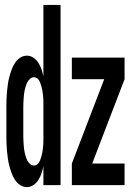

<svg xmlns="http://www.w3.org/2000/svg" viewBox="-20 -755 540 783"><path d="M90 8Q75 8 62 -0.5Q49 -9 40.5 -22.5Q32 -36 27 -50Q22 -64 18 -79Q14 -94 12 -109Q10 -124 8.5 -139Q7 -154 6.5 -169.5Q6 -185 6 -200V-320Q6 -335 6.5 -350.5Q7 -366 8.5 -381Q10 -396 12 -411Q14 -426 18 -441Q22 -456 27 -470Q32 -484 40.5 -497.5Q49 -511 62 -519.5Q75 -528 90 -528Q104 -528 116.5 -519.5Q129 -511 137 -498Q145 -485 149.5 -471.5Q154 -458 157 -443V-735H227V0H157V-77Q154 -62 149.5 -48.5Q145 -35 137 -22Q129 -9 116.5 -0.5Q104 8 90 8ZM273 0V-88L405 -432H273V-520H488V-432L356 -88H488V0ZM118 -80Q127 -80 133.5 -86Q140 -92 143 -100Q146 -108 148.5 -116Q151 -124 152.5 -132.5Q154 -141 155 -149.5Q156 -158 156.5 -166.5Q157 -175 157 -183.5Q157 -192 157 -200V-320Q157 -328 157 -336.5Q157 -345 156.5 -353.5Q156 -362 155 -370.5Q154 -379 152.5 -387.5Q151 -396 148.5 -404Q146 -412 143 -420Q140 -428 133.5 -434Q127 -440 118 -440Q110 -440 103 -434Q96 -428 92 -420.5Q88 -413 85.5 -405Q83 -397 81 -388.5Q79 -380 78 -371.5Q77 -363 76.5 -354.5Q76 -346 75.5 -337.5Q75 -329 75 -320V-200Q75 -191 75.5 -182.5Q76 -174 76.5 -165.5Q77 -157 78 -148.5Q79 -140 81 -131.5Q83 -123 85.5 -115Q88 -107 92 -99.5Q96 -92 103 -86Q110 -80 118 -80Z"/></svg>

Font: Iosevka SS04 Semibold
Style: Regular
Weight: 600
Monospace: yes
Designer: Belleve Invis
Foundry: Belleve Invis
Version: Version 19.0.0; ttfautohint (v1.8.4)